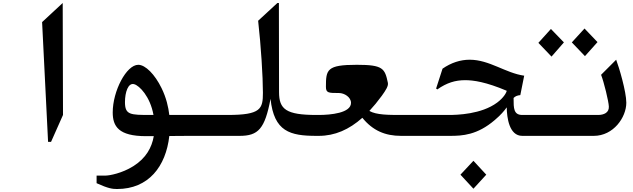

<svg xmlns="http://www.w3.org/2000/svg" viewBox="-20 -910 4240 1286"><path d="M302 40H322L402 -140L400 -890L262 -762Z M1244 -140H1114C1108 -192 1094 -255 1062 -320C1017 -412 954 -476 906 -476C827 -476 735 -301 735 -157C735 -64 774 2 958 2H1010C997 77 959 149 873 203C797 251 712 266 688 266H627V317C706 353 734 356 764 356C975 356 1091 205 1114 1C1166 0 1218 0 1244 0H1400V-140ZM817 -226C817 -291 838 -358 879 -346C913 -337 986 -264 1008 -140H989C853 -140 817 -140 817 -226Z M1400 0H1585C1710 0 1754 -47 1792 -248C1815 -28 1923 0 2100 0V-140C1896 -140 1849 -178 1849 -293L1848 -890H1838L1709 -771C1728 -603 1741 -396 1741 -289C1741 -181 1728 -140 1505 -140H1400Z M2666 -140C2584 -140 2500 -140 2454 -167C2482 -197 2510 -231 2537 -268C2565 -307 2582 -334 2578 -355C2558 -452 2545 -476 2370 -476C2169 -476 2163 -444 2163 -328C2163 -287 2182 -287 2250 -287C2287 -287 2331 -259 2331 -221C2331 -153 2195 -140 2115 -140H2100V0H2115C2223 0 2318 -42 2407 -121C2477 -35 2560 0 2666 0H2800V-140Z M3478 -140C3420 -140 3420 -186 3420 -249V-254C3431 -265 3444 -271 3465 -273L3491 -403C3365 -421 3258 -510 3126 -510C3063 -510 3002 -490 2944 -450L2901 -317L2909 -311C2973 -356 3030 -373 3096 -373C3151 -373 3235 -361 3374 -302C3372 -289 3353 -255 3310 -223C3204 -144 3041 -140 2985 -140H2800V0H2994C3077 0 3176 -5 3294 -106C3333 -139 3357 -167 3374 -191C3375 -123 3390 0 3478 0H3500V-140ZM3064 260 3151 354 3237 260 3151 167Z M3898 -534 3982 -628 3895 -719 3810 -626ZM3674 -531 3757 -626 3670 -716 3586 -623ZM3500 0H3957C4089 0 4175 -124 4175 -222C4175 -296 4126 -461 4107 -510L4006 -409C4025 -361 4057 -230 4058 -196C4060 -155 4024 -140 3986 -140H3500Z"/></svg>

Font: Kawkab Mono
Style: Bold
Weight: 700
Monospace: yes
Designer: Abdullah Arif
Foundry: Abdullah Arif
Version: Version 1.000;PS 000.500;hotconv 1.0.88;makeotf.lib2.5.64775